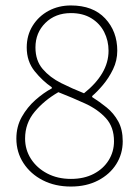

<svg xmlns="http://www.w3.org/2000/svg" viewBox="-20 -672 512 704"><path d="M240 12Q182 12 137 -11Q92 -34 66 -74Q40 -114 40 -164Q40 -208 60 -243.5Q80 -279 110 -305.5Q140 -332 170 -348V-352Q136 -375 107 -411Q78 -447 78 -498Q78 -543 100 -578Q122 -613 158.5 -632.5Q195 -652 240 -652Q321 -652 365.5 -604.5Q410 -557 410 -486Q410 -450 394.5 -418Q379 -386 357.5 -360.5Q336 -335 318 -320V-316Q345 -299 371 -278Q397 -257 413.5 -227Q430 -197 430 -154Q430 -108 406.5 -70.5Q383 -33 340 -10.5Q297 12 240 12ZM288 -330Q332 -365 355 -404Q378 -443 378 -486Q378 -523 362 -554.5Q346 -586 315 -605Q284 -624 240 -624Q183 -624 146.5 -588Q110 -552 110 -498Q110 -450 136.5 -419Q163 -388 204 -367.5Q245 -347 288 -330ZM240 -16Q288 -16 323.5 -34.5Q359 -53 378.5 -84.5Q398 -116 398 -154Q398 -206 368.5 -238.5Q339 -271 292 -292.5Q245 -314 194 -334Q142 -304 107 -262Q72 -220 72 -164Q72 -123 93.5 -89.5Q115 -56 153 -36Q191 -16 240 -16Z"/></svg>

Font: SourceSans3VF
Style: Regular
Weight: 200
Designer: Paul D. Hunt
Foundry: Adobe
Version: Version 3.052;hotconv 1.1.0;makeotfexe 2.6.0